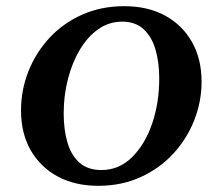

<svg xmlns="http://www.w3.org/2000/svg" viewBox="-20 -591 720 621"><path d="M298 10Q222 10 166 -20.5Q110 -51 79 -105.5Q48 -160 48 -234Q48 -300 72 -360.5Q96 -421 140 -468.5Q184 -516 245.5 -543.5Q307 -571 382 -571Q458 -571 514 -540.5Q570 -510 601 -455Q632 -400 632 -327Q632 -262 608 -201.5Q584 -141 540 -93.5Q496 -46 434.5 -18Q373 10 298 10ZM308 -41Q365 -41 407 -82.5Q449 -124 472 -191Q495 -258 495 -337Q495 -389 483 -430.5Q471 -472 444.5 -496.5Q418 -521 375 -521Q333 -521 298.5 -497Q264 -473 239 -431.5Q214 -390 200 -336.5Q186 -283 186 -224Q186 -172 198 -130.5Q210 -89 237 -65Q264 -41 308 -41Z"/></svg>

Font: Spectral SC
Style: Bold Italic
Weight: 700
Italic angle: -10°
Designer: Jean-Baptiste Levee
Foundry: Production Type
Version: Version 2.001